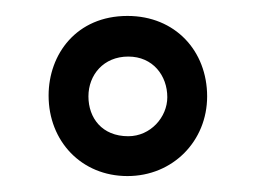

<svg xmlns="http://www.w3.org/2000/svg" viewBox="-20 -821 321 241"><path d="M140 -801C76 -801 41 -753 41 -701C41 -644 82 -600 140 -600C197 -600 240 -644 240 -700C240 -757 200 -801 140 -801ZM141 -650C108 -650 91 -673 91 -700C91 -727 110 -750 141 -750C172 -750 190 -726 190 -699C190 -674 169 -650 141 -650Z"/></svg>

Font: Numismatica Pro
Style: Regular
Weight: 400
Designer: Chris Hopkins
Foundry: Edward C. D. Hopkins
Version: Version 2.19D